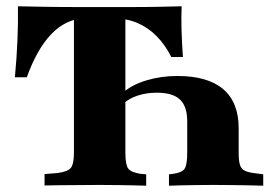

<svg xmlns="http://www.w3.org/2000/svg" viewBox="-20 -591 869 611"><path d="M251.6 -532.3Q221 -532.3 193.5 -519.4Q166.1 -506.5 142.7 -481.9Q119.4 -457.3 100 -422.6Q80.6 -387.9 65.3 -345.2H27.4Q33.1 -405.6 35.5 -462.1Q37.9 -518.5 37.1 -571Q71.8 -570.2 121.4 -569.4Q171 -568.5 244.4 -568.5H383.1Q445.2 -568.5 487.1 -569.4Q529 -570.2 558.1 -571Q556.5 -535.5 557.7 -494.8Q558.9 -454 562.1 -409.7H525Q505.6 -448.4 478.6 -475.8Q451.6 -503.2 417.7 -517.7Q383.9 -532.3 342.7 -532.3ZM285.5 -2.4Q258.9 -2.4 229.4 -2Q200 -1.6 171.4 -1.6Q142.7 -1.6 121.8 -0.8V-37.1L162.1 -40.3Q195.2 -44.4 205.2 -56.5Q215.3 -68.5 215.3 -105.6V-201.6H379V-105.6Q379 -66.9 387.9 -54.8Q396.8 -42.7 426.6 -37.9L445.2 -36.3V0Q428.2 -0.8 404.8 -1.2Q381.5 -1.6 356.5 -2Q331.5 -2.4 308.9 -2.4H297.6ZM215.3 -201.6V-547.6H379V-201.6ZM544.4 -349.2Q641.1 -349.2 690.3 -307.3Q739.5 -265.3 739.5 -183.1V-105.6Q739.5 -79.8 743.5 -66.5Q747.6 -53.2 759.3 -47.6Q771 -41.9 793.5 -39.5L817.7 -36.3V0Q800 -0.8 774.2 -1.2Q748.4 -1.6 721 -2Q693.5 -2.4 669.4 -2.4H658.1H646Q625.8 -2.4 602 -2Q578.2 -1.6 556 -1.2Q533.9 -0.8 517.7 0V-36.3L531.5 -37.9Q559.7 -41.9 567.7 -54.4Q575.8 -66.9 575.8 -105.6V-204.8Q575.8 -252.4 552.8 -274.2Q529.8 -296 479 -296Q446 -296 417.7 -286.7Q389.5 -277.4 372.6 -260.5V-296.8Q399.2 -321 445.6 -335.1Q491.9 -349.2 544.4 -349.2Z"/></svg>

Font: Playfair 9pt Black
Style: Regular
Weight: 900
Designer: Claus Eggers Sørensen
Foundry: Claus Eggers Sørensen
Version: Version 2.203